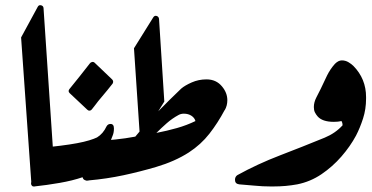

<svg xmlns="http://www.w3.org/2000/svg" viewBox="-20 -707 1410 728"><path d="M60 -565 123 -681Q127 -689 135.5 -687Q144 -685 145 -677L182 -124L121 -6Q117 1 108 0Q99 -1 99 -11Z M405 -406Q412 -399 407 -390Q397 -377 387 -365Q377 -353 367 -341Q357 -329 352 -323Q347 -317 342.5 -310.5Q338 -304 328 -292Q325 -288 320 -287.5Q315 -287 311 -291L244 -354Q237 -361 243 -369Q263 -394 282.5 -418Q302 -442 321 -467Q324 -471 329.5 -472Q335 -473 339 -469Z M308 -23Q296 -23 293 -35Q255 -22 206 -13.5Q157 -5 110 0Q104 1 100.5 -3.5Q97 -8 98 -14L118 -136Q120 -144 129 -146Q218 -154 272 -164Q299 -169 318.5 -175Q338 -181 348 -186Q371 -200 384 -228Q389 -237 399 -237Q412 -237 412 -220Q412 -204 407 -192.5Q402 -181 397 -167Q382 -127 363 -91.5Q344 -56 317 -27Q313 -23 309 -23Z M319 -160Q321 -168 329 -170Q378 -174 417 -178Q456 -182 493 -189Q501 -199 509 -208V-210L488 -524L561 -641Q566 -649 574 -646.5Q582 -644 583 -635L603 -322L580 -285Q621 -327 667 -371Q681 -383 707 -394.5Q733 -406 763 -406Q800 -406 822 -379Q842 -355 842 -327Q842 -306 832 -289V-290Q806 -241 774 -200Q742 -159 696 -129Q643 -95 572 -74Q511 -56 448 -42.5Q385 -29 317 -23Q315 -22 309 -22Q304 -22 300.5 -26.5Q297 -31 298 -36ZM721 -248Q718 -260 706 -268Q694 -276 677 -276Q666 -276 657 -271Q633 -258 612.5 -240Q592 -222 573 -203Q614 -211 651 -221.5Q688 -232 721 -248Z M1184 -266Q1178 -273 1174 -281Q1170 -289 1170 -301Q1170 -319 1179.5 -337.5Q1189 -356 1196 -370Q1208 -396 1220 -420.5Q1232 -445 1250 -465Q1263 -478 1276 -478Q1290 -478 1301.5 -471Q1313 -464 1320 -457Q1368 -408 1368 -339V-333Q1368 -293 1356.5 -257.5Q1345 -222 1330 -193Q1308 -152 1274.5 -113.5Q1241 -75 1199 -46.5Q1157 -18 1107 -8Q1085 -4 1063 -2Q1041 0 1016 0H1006Q976 0 946 -3Q916 -6 887 -8Q871 -10 871 -25Q871 -37 880 -43Q956 -85 1042 -118Q1128 -151 1211 -185Q1252 -202 1279 -232Q1279 -241 1275 -248Q1262 -245 1246 -245Q1202 -245 1184 -266Z"/></svg>

Font: Aref Ruqaa Ink
Style: Bold
Weight: 700
Designer: Abdullah Aref
Version: Version 1.005